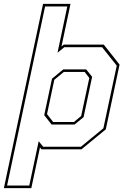

<svg xmlns="http://www.w3.org/2000/svg" viewBox="-76 -770 647 990"><path d="M-56 200 146 -750H287.5L241 -530.5L253 -540H459L540.5 -437L469.5 -103L344 0H138L130 -9.5L85.5 200ZM-39.5 186.5H75L123.5 -42L146.5 -13.5H341.5L457 -108.5L526 -431.5L450.5 -526.5H255.5L220.5 -498L271 -736.5H156.5ZM190 -128 152 -176 192 -364 250 -412H368.5L399 -374L355 -166L308.5 -128ZM198 -141H305.5L342.5 -172L384.5 -368L360.5 -399H253L204 -358.5L166.5 -181.5Z"/></svg>

Font: Tourney Condensed Thin
Style: Italic
Weight: 100
Width: 3
Italic angle: -12°
Designer: Tyler Finck
Foundry: Etcetera Type Co
Version: Version 1.010; ttfautohint (v1.8.3)